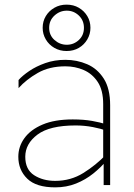

<svg xmlns="http://www.w3.org/2000/svg" viewBox="-20 -798 579 828"><path d="M437 -131 439 -105Q415 -76 382 -49.5Q349 -23 308 -6.5Q267 10 218 10Q136 10 97.5 -27.5Q59 -65 59 -122Q59 -166 85.5 -202.5Q112 -239 164 -261Q216 -283 294 -283Q341 -283 377.5 -276.5Q414 -270 433 -263L435 -235Q417 -243 380.5 -250Q344 -257 306 -257Q194 -257 141.5 -217.5Q89 -178 89 -122Q89 -67 127 -42.5Q165 -18 218 -18Q285 -18 339.5 -52Q394 -86 437 -131ZM425 -349Q425 -409 401.5 -444.5Q378 -480 341 -496Q304 -512 262 -512Q193 -512 143 -483.5Q93 -455 60 -418V-453Q77 -472 106.5 -492Q136 -512 175.5 -526Q215 -540 262 -540Q312 -540 356 -521Q400 -502 427.5 -459Q455 -416 455 -344V0H427V-104L425 -108ZM267 -578Q238 -578 214.5 -591.5Q191 -605 177.5 -628Q164 -651 164 -678Q164 -706 177.5 -728.5Q191 -751 214.5 -764.5Q238 -778 267 -778Q297 -778 320 -764.5Q343 -751 356.5 -728.5Q370 -706 370 -678Q370 -651 356.5 -628Q343 -605 320 -591.5Q297 -578 267 -578ZM268 -605Q298 -605 320 -625.5Q342 -646 342 -678Q342 -710 320 -731Q298 -752 268 -752Q238 -752 215 -731Q192 -710 192 -678Q192 -646 215 -625.5Q238 -605 268 -605Z"/></svg>

Font: Roundo Variable
Style: Regular
Weight: 200
Designer: Shiva Nallaperumal
Foundry: Indian Type Foundry
Version: Version 2.000